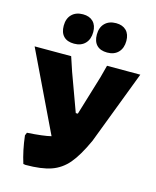

<svg xmlns="http://www.w3.org/2000/svg" viewBox="-132 -981 880 1081"><g transform="rotate(15 308.0 -440.5)"><path d="M615 -647 451 -217Q408 -123 367.5 -75.5Q327 -28 270.5 -8.5Q214 11 122 11L109 9Q86 -63 76 -149L83 -166Q178 -172 222 -183L-1 -647H212L240 -563L320 -344H332L402 -575L421 -647ZM297 -810Q297 -768 273.5 -743.5Q250 -719 209 -719Q169 -719 148 -740.5Q127 -762 127 -802Q127 -844 151 -868Q175 -892 216 -892Q254 -892 275.5 -870.5Q297 -849 297 -810ZM490 -810Q490 -768 466.5 -743.5Q443 -719 402 -719Q362 -719 341 -740.5Q320 -762 320 -802Q320 -844 344 -868Q368 -892 409 -892Q447 -892 468.5 -870.5Q490 -849 490 -810Z"/></g></svg>

Font: Luna Sans Black
Style: Regular
Weight: 900
Designer: Juan Pablo del Peral
Foundry: Huerta Tipografica
Version: Version 2.001; ttfautohint (v1.5)